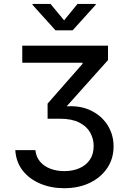

<svg xmlns="http://www.w3.org/2000/svg" viewBox="-20 -782 665 993"><path d="M311.5 191.4Q244.1 191.4 188 167.7Q131.8 144 97.4 100.1Q63 56.2 59.1 -5.4H163.1Q166.5 29.3 187 53.7Q207.5 78.1 240.5 90.6Q273.4 103 313 103Q356 103 390.4 88.1Q424.8 73.2 444.6 44.4Q464.4 15.6 464.4 -26.9Q464.4 -64.5 446.5 -96.4Q428.7 -128.4 390.1 -148.2Q351.6 -168 289.1 -168H226.1V-246.1L406.7 -451.7V-457.5H95.2V-545.9H538.6V-471.2L307.1 -212.4V-230.5Q387.2 -239.3 445.3 -212.6Q503.4 -186 535.4 -136.2Q567.4 -86.4 567.4 -24.9Q567.4 38.6 534.4 87.4Q501.5 136.2 444.1 163.8Q386.7 191.4 311.5 191.4ZM241.2 -761.7 311.5 -676.8 380.9 -761.7H475.1V-757.3L355.5 -625H267.1L147.9 -757.3V-761.7Z"/></svg>

Font: Inter Cardless
Style: Regular
Weight: 400
Designer: Rasmus Andersson
Foundry: rsms
Version: Version 4.001;git-9221beed3